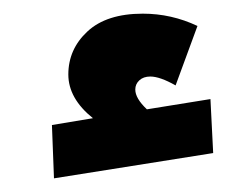

<svg xmlns="http://www.w3.org/2000/svg" viewBox="-20 -755 332 281"><path d="M292 -531 59 -494 56 -572 116 -582Q80 -611 80 -646Q80 -683 108 -709Q136 -735 189 -735Q231 -735 269 -717L237 -630Q214 -643 200 -643Q190 -643 184 -637.5Q178 -632 178 -624Q178 -611 195 -595L288 -610Z"/></svg>

Font: FiraGO Heavy
Style: Italic
Weight: 900
Italic angle: -8°
Designer: bBox Type GmbH
Foundry: bBox Type GmbH
Version: Version 1.001